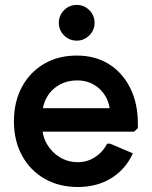

<svg xmlns="http://www.w3.org/2000/svg" viewBox="-20 -746 617 781"><path d="M297 14.7Q220 14.7 161.3 -19Q102.7 -52.7 69.7 -113Q36.7 -173.3 36.7 -252.7Q36.7 -332 69.2 -392.3Q101.7 -452.7 159.2 -486.3Q216.7 -520 292.3 -520Q367 -520 422.5 -485.5Q478 -451 509.3 -388.8Q540.7 -326.7 540.7 -244V-225L525.7 -210.3H91.3V-306H489.3L428.3 -283.3Q427 -324.7 408.7 -355.2Q390.3 -385.7 360.7 -402.3Q331 -419 294.3 -419Q253.7 -419 221 -400.5Q188.3 -382 170 -349.3Q151.7 -316.7 151.7 -274V-234.3Q151.7 -193 171.2 -159.5Q190.7 -126 223.7 -106.2Q256.7 -86.3 297 -86.3Q334.7 -86.3 366.3 -106.7Q398 -127 416 -161.7H427.7L520.7 -122.3Q490.7 -57 432.5 -21.2Q374.3 14.7 297 14.7ZM292 -580.7Q262 -580.7 240.7 -601.9Q219.3 -623.1 219.3 -653.7Q219.3 -683.3 240.6 -704.7Q261.8 -726 292.3 -726Q322 -726 343.3 -704.7Q364.7 -683.3 364.7 -653.3Q364.7 -623.3 343.3 -602Q322 -580.7 292 -580.7Z"/></svg>

Font: Fustat
Style: Regular
Weight: 400
Designer: Mohamed Gaber, Khaled Hosny, Laura Garcia Mut
Foundry: Kief Type Foundry, Alif Type Foundry, Hard Type Foundry
Version: Version 1.007